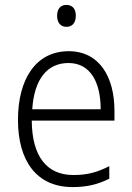

<svg xmlns="http://www.w3.org/2000/svg" viewBox="-20 -750 536 780"><path d="M250 -730C225 -730 212 -713 212 -686C212 -658 226 -641 250 -641C274 -641 288 -658 288 -686C288 -713 275 -730 250 -730ZM259 -542C126 -542 53 -429 53 -263C53 -97 128 10 275 10C334 10 378 -1 424 -24V-75C373 -49 333 -39 278 -39C169 -39 110 -116 109 -260H445V-300C445 -437 384 -542 259 -542ZM258 -494C348 -494 389 -415 389 -306H111C119 -430 173 -494 258 -494Z"/></svg>

Font: Noto Sans Telugu SemiCondensed Light
Style: Regular
Weight: 300
Width: 4
Designer: Jelle Bosma - Monotype Design Team
Foundry: Monotype Imaging Inc.
Version: Version 2.005